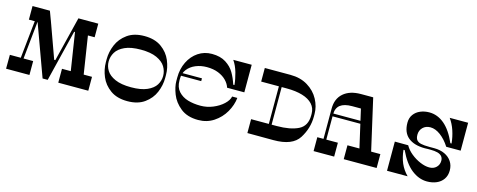

<svg xmlns="http://www.w3.org/2000/svg" viewBox="-32 -1349 4960 1995"><g transform="rotate(15 2448.0 -351.5)"><path d="M700.5 -120.5 631.7 -562.8 769.8 -568.4 839.4 -120.5ZM924.4 0H601.5V-149.4H924.4ZM524.4 -188.6H484.4L478.4 -218.6H528.4ZM844.4 -553.8H612.8L647.2 -700H844.4ZM472.2 0H432.8L210.8 -608.6L358.1 -609L509.8 -188.7ZM630.6 -700H660.2L487.8 0H457.2ZM378.3 -553.8H137.1V-700H324ZM291.4 0H40L40.8 -149.4H291.4ZM215.7 -700 244.1 -694.4 172.9 -1.9H142.9Z M1662 -334Q1662 -256 1630 -179.5Q1598 -103 1526.5 -51.5Q1455 0 1343 0Q1231 0 1159.5 -51.5Q1088 -103 1056 -179.5Q1024 -256 1024 -334V-366Q1024 -444 1056 -520.5Q1088 -597 1159.5 -648.5Q1231 -700 1343 -700Q1455 -700 1526.5 -648.5Q1598 -597 1630 -520.5Q1662 -444 1662 -366ZM1343 -149.4Q1449.6 -149.4 1515 -178.4Q1580.4 -207.4 1608.2 -252.3Q1636.1 -297.3 1636.1 -349Q1636.1 -401.6 1608.2 -447.8Q1580.4 -494 1515.1 -523.9Q1449.8 -553.8 1343 -553.8Q1236.2 -553.8 1170.9 -523.9Q1105.6 -494 1077.8 -447.8Q1049.9 -401.6 1049.9 -349Q1049.9 -297.3 1077.8 -252.3Q1105.6 -207.4 1171 -178.4Q1236.4 -149.4 1343 -149.4Z M2052.6 -556.2Q1988 -556.2 1932.8 -533.5Q1877.7 -510.7 1844.8 -467.9Q1812 -425.1 1812 -367.4V-347.4Q1812 -275.1 1852 -231.2Q1892 -187.4 1952.9 -169.2Q2013.8 -151.1 2088.8 -151.1Q2158.6 -151.1 2223.2 -177.8Q2287.8 -204.5 2331.8 -245.8Q2375.7 -287.2 2383.8 -328.6H2439.8Q2431.7 -250.1 2388.2 -174.3Q2344.6 -98.6 2271.2 -50.1Q2197.9 -1.6 2104.2 -1.6Q1986.2 -1.6 1914.1 -60Q1841.9 -118.4 1812 -195.7Q1782 -272.9 1782 -334.4V-373.4Q1782 -464.4 1819 -539.9Q1856 -615.4 1921 -658.9Q1986 -702.4 2068 -702.4Q2159 -702.4 2218.5 -664.4Q2278 -626.4 2309.5 -572.4Q2341 -518.4 2363 -450.4H2376.2Q2370.5 -511.8 2351 -580.6Q2331.5 -649.5 2296.6 -700H2494.8V-403.4H2309.5Q2297.6 -442.9 2263.8 -478Q2230.1 -513.1 2176.4 -534.7Q2122.7 -556.2 2052.6 -556.2ZM1801 -400V-430H2032V-400Z M2825.6 -574.2H2855.6V-123.5H2825.6ZM2910.6 -703Q3019 -703 3097.8 -654.9Q3176.6 -606.8 3217.3 -530.8Q3258 -454.8 3258 -375V-346Q3258 -221.8 3188.6 -111.4Q3119.2 -1 2914.6 -2L2635 -3V-152.4H2910.6Q3056.3 -152.4 3142.2 -195.1Q3228 -237.8 3228 -352V-369Q3228 -429.4 3189.6 -471.7Q3151.1 -513.9 3080 -535.4Q3008.8 -556.8 2910.6 -556.8H2635V-703Z M3672.3 0V-149.4H4026.2V0ZM3348 0V-149.4H3569.3V0ZM3414.7 -475.2Q3414.7 -581.6 3482.7 -640.8Q3550.7 -700 3670.5 -700H3801.7L3934.9 -115.3L3809.2 -114L3708.6 -554.6H3614.4Q3529.6 -554.6 3487.1 -521.8Q3444.7 -489 3444.7 -419.9V-121.9L3414.7 -122.7ZM3424.7 -400V-430H3846.2V-400Z M4281.9 -313Q4306.8 -267.6 4353.4 -229.7Q4400 -191.8 4453.4 -169.4Q4506.8 -147 4551.6 -147Q4598.6 -147 4627.2 -175.3Q4655.9 -203.6 4655.9 -245.6Q4655.9 -275.1 4639.8 -293.7Q4623.6 -312.2 4593.7 -320.3Q4563.8 -328.4 4516.6 -328.4H4487.6Q4477.6 -327.4 4457.6 -327.4Q4340.7 -327.4 4277 -380.1Q4213.4 -432.8 4213.4 -538.1Q4213.4 -590.2 4240.3 -626.6Q4267.2 -663.1 4311.2 -681.5Q4355.2 -700 4407 -700Q4495.4 -700 4569.2 -638Q4643.1 -576.1 4699.6 -447.1H4712.4Q4705.9 -516.7 4684 -582.5Q4662.1 -648.4 4624.7 -700H4822.9V-400H4667.7Q4622.7 -470.7 4567.1 -511.8Q4511.4 -553 4458.2 -553Q4407.9 -553 4376.8 -521.8Q4345.8 -490.7 4345.8 -444.6Q4345.8 -407.4 4360.6 -388.2Q4375.5 -368.9 4407.7 -361.2Q4439.8 -353.6 4497.9 -353.6H4550.9Q4615.3 -353.6 4664 -330.9Q4712.6 -308.2 4739.9 -266.9Q4767.1 -225.6 4767.1 -170.9Q4767.1 -116.3 4740.2 -77.4Q4713.3 -38.6 4667.7 -19.3Q4622.1 0 4567 0Q4478.4 0 4399.4 -62.2Q4320.3 -124.5 4259.9 -254.8H4246.7Q4254.8 -175.6 4282 -113Q4309.2 -50.5 4359.6 0H4137.9V-313.8Z"/></g></svg>

Font: Space Cowgirl
Style: Regular
Weight: 400
Designer: Valery Marier
Foundry: Valery Marier
Version: Version 1.000